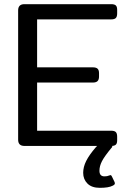

<svg xmlns="http://www.w3.org/2000/svg" viewBox="-20 -700 619 921"><path d="M158 -607V-377H425Q441 -377 448 -370.5Q455 -364 455 -349V-333Q455 -318 448 -311Q441 -304 425 -304H158V-73H513Q529 -73 535.5 -66.5Q542 -60 542 -44V-27Q542 -13 536.5 -7Q531 -1 518 0Q520 5 515 9Q481 50 469 73.5Q457 97 457 119Q457 146 481 146Q495 146 503 142Q509 140 510 140Q514 140 517 147L530 174Q531 176 531 180Q531 186 520 191Q501 201 459 201Q420 201 399.5 180.5Q379 160 379 129Q379 101 393.5 72Q408 43 440 6L446 0H97Q67 0 67 -30V-650Q67 -680 97 -680H513Q529 -680 535.5 -674Q542 -668 542 -653V-636Q542 -620 535.5 -613.5Q529 -607 513 -607Z"/></svg>

Font: Mitr Light
Style: Regular
Weight: 300
Designer: Thanarat Vachiruckul
Foundry: Cadson Demak
Version: Version 1.003